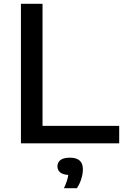

<svg xmlns="http://www.w3.org/2000/svg" viewBox="-20 -760 661 1018"><path d="M91 0V-740H205.5V-92.5H612V0ZM319 238Q329 216.5 334.5 199.5Q340 182.5 342 167.5Q311.5 165.5 298 153.2Q284.5 141 284.5 122Q284.5 101 300.8 88.5Q317 76 351 76Q419.5 76 419.5 137.5Q419.5 160.5 411.2 187.8Q403 215 387.5 238Z"/></svg>

Font: Encode Sans Expanded Expanded Medium
Style: Regular
Weight: 500
Width: 7
Designer: Multiple Designers
Foundry: Impallari Type
Version: Version 3.000; ttfautohint (v1.8.3) -l 8 -r 50 -G 200 -x 14 